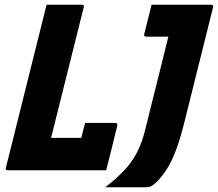

<svg xmlns="http://www.w3.org/2000/svg" viewBox="-20 -720 922 812"><path d="M13 0Q1 0 5 -11Q42 -158 78.5 -305.5Q115 -453 152 -600Q158 -625 164.5 -650Q171 -675 177 -700H326Q338 -700 334 -689L196 -137H324Q328 -153 332 -169.5Q336 -186 340 -200H468Q478 -200 476 -189Q470 -164 461.5 -129.5Q453 -95 444.5 -60.5Q436 -26 429 0ZM425 72Q473 35 505.5 0.5Q538 -34 559.5 -75.5Q581 -117 595 -175Q606 -220 622.5 -286Q639 -352 657.5 -425.5Q676 -499 692 -565H598Q587 -565 590 -576L621 -700H873Q884 -700 881 -689Q853 -578 824.5 -462.5Q796 -347 761 -208Q744 -139 726.5 -91Q709 -43 688.5 -9.5Q668 24 642 50Q628 63 619 67.5Q610 72 593 72Z"/></svg>

Font: Recursive Sn Lnr St XBd
Style: Italic
Weight: 800
Italic angle: -15°
Version: Version 1.079;hotconv 1.0.112;makeotfexe 2.5.65598; ttfautoh